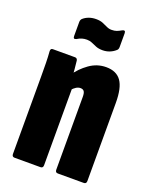

<svg xmlns="http://www.w3.org/2000/svg" viewBox="-130 -756 659 829"><g transform="rotate(20 199.0 -341.5)"><path d="M239 0Q227 0 227 -13V-348Q227 -365 222 -372.5Q217 -380 205 -380Q195 -380 185.5 -374Q176 -368 167 -358L144 -419Q167 -453 202 -478Q237 -503 279 -503Q326 -503 348 -472Q370 -441 370 -372V-13Q370 0 358 0ZM40 0Q28 0 28 -13V-368Q28 -401 27.5 -430.5Q27 -460 25 -483Q24 -497 35 -497H137Q147 -497 149 -486Q151 -471 153 -446.5Q155 -422 155 -403L171 -370V-13Q171 0 159 0ZM238 -566Q220 -566 207.5 -571Q195 -576 184 -581Q173 -586 160 -586Q148 -586 137.5 -583Q127 -580 116 -573Q102 -566 102 -582V-646Q102 -656 108 -662Q119 -672 134 -677.5Q149 -683 167 -683Q185 -683 197.5 -678Q210 -673 221 -667.5Q232 -662 244 -662Q258 -662 267.5 -665.5Q277 -669 289 -676Q303 -683 303 -667V-604Q303 -593 296 -588Q285 -578 270 -572Q255 -566 238 -566Z"/></g></svg>

Font: Sofia Sans Extra Condensed Black
Style: Regular
Weight: 900
Designer: Botio Nikoltchev, Ani Petrova
Foundry: lettersoup
Version: Version 4.101